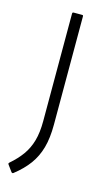

<svg xmlns="http://www.w3.org/2000/svg" viewBox="-109 -524 434 751"><g transform="rotate(15 108.0 -148.0)"><path d="M27 185Q23 188 19 184L0 158Q-2 155 -1.5 153.5Q-1 152 1 150Q30 125 49 98.5Q68 72 77.5 38.5Q87 5 87 -41V-476Q87 -480 88.5 -481Q90 -482 93 -482H125Q129 -482 130 -481Q131 -480 131 -476V-39Q131 16 120 55Q109 94 86.5 125Q64 156 27 185Z"/></g></svg>

Font: Sofia Sans ExtraLight
Style: Regular
Weight: 250
Version: Version 4.100-B